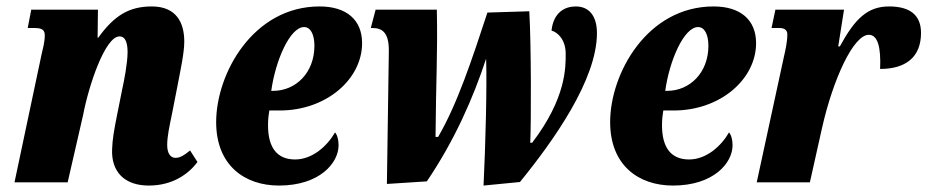

<svg xmlns="http://www.w3.org/2000/svg" viewBox="-20 -566 2879 596"><path d="M442 10C517 10 566 -27 593 -63L570 -99C552 -84 539 -76 525 -76C509 -76 499 -90 499 -116C499 -143 506 -174 514 -213L533 -310C540 -348 552 -401 552 -437C552 -495 528 -546 451 -546C380 -546 334 -517 285 -449H283L284 -536H77L66 -479H88C112 -479 119 -472 119 -456C119 -436 113 -414 109 -397L25 0H190L238 -209C255 -299 306 -453 351 -453C372 -453 376 -427 376 -404C376 -370 365 -314 359 -287L343 -207C334 -162 329 -133 328 -103C325 -33 366 10 442 10Z M846 10C972 10 1031 -60 1031 -115C1031 -132 1027 -147 1020 -155C996 -113 950 -71 896 -71C839 -71 812 -109 812 -177C812 -197 814 -211 816 -223H848C994 -223 1104 -321 1104 -432C1104 -504 1056 -546 972 -546C766 -546 651 -338 651 -187C651 -53 739 10 846 10ZM828 -284H822C835 -378 880 -482 924 -482C944 -482 956 -459 956 -424C956 -340 898 -284 828 -284Z M1481 10 1594 -1C1699 -130 1833 -319 1833 -463C1833 -515 1810 -546 1767 -546C1734 -546 1698 -528 1692 -471C1711 -466 1736 -443 1736 -399C1736 -358 1738 -262 1632 -123H1626C1629 -186 1629 -431 1623 -531L1493 -527C1445 -381 1400 -244 1340 -141H1332C1333 -307 1339 -400 1336 -536H1146L1131 -479H1136C1165 -479 1188 -467 1187 -406L1181 5L1305 -3C1391 -130 1449 -262 1489 -384C1492 -300 1487 -113 1481 10Z M2069 10C2195 10 2254 -60 2254 -115C2254 -132 2250 -147 2243 -155C2219 -113 2173 -71 2119 -71C2062 -71 2035 -109 2035 -177C2035 -197 2037 -211 2039 -223H2071C2217 -223 2327 -321 2327 -432C2327 -504 2279 -546 2195 -546C1989 -546 1874 -338 1874 -187C1874 -53 1962 10 2069 10ZM2051 -284H2045C2058 -378 2103 -482 2147 -482C2167 -482 2179 -459 2179 -424C2179 -340 2121 -284 2051 -284Z M2413 -388 2329 0H2494L2532 -170C2566 -320 2629 -458 2677 -458C2705 -458 2715 -418 2712 -352C2791 -352 2839 -388 2839 -464C2839 -518 2806 -546 2740 -546C2673 -546 2634 -508 2587 -422H2582L2600 -536H2387L2375 -479H2400C2416 -479 2424 -472 2424 -459C2424 -436 2418 -410 2413 -388Z"/></svg>

Font: Noto Serif ExtraCondensed Black
Style: Italic
Weight: 900
Width: 2
Italic angle: -12°
Designer: Monotype Design Team
Foundry: Monotype Imaging Inc.
Version: Version 2.014